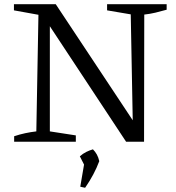

<svg xmlns="http://www.w3.org/2000/svg" viewBox="-20 -671 834 909"><path d="M487 -651H769V-625Q741 -617 715.5 -611Q690 -605 663 -602L662 0H577L198 -574L216 -579V-49L339 -30V0H47V-26Q74 -35 100 -40.5Q126 -46 152 -49L162 -601L46 -622V-651H244L626 -75L609 -70L599 -603L487 -622ZM360 213 381 90 450 92Q438 124 421.5 155Q405 186 383 218ZM388 128 358 69Q373 56 388 48.5Q403 41 420 36Q431 47 438.5 60.5Q446 74 450 92Z"/></svg>

Font: Piazzolla 24pt
Style: Regular
Weight: 400
Designer: Juan Pablo del Peral
Foundry: Huerta Tipografica
Version: Version 2.005